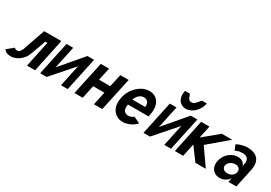

<svg xmlns="http://www.w3.org/2000/svg" viewBox="26 -1693 3705 2621"><g transform="rotate(30 1878.5 -383.0)"><path d="M513.7 0H385.7L472.2 -407.2H438L361.3 -191.9Q337.4 -126 314 -97.7Q277.8 -52.7 227.5 -25.4Q177.2 2 134.5 2Q91.8 2 66.4 -7.6Q41 -17.1 20.5 -46.4L121.6 -130.4Q126 -122.1 137.5 -116Q148.9 -109.9 165.5 -109.9Q182.1 -109.9 199.7 -121.6L229 -164.1L353.5 -523.9L625 -524.4Z M705.6 -525.9H811L736.3 -174.3L1035.2 -525.9H1139.6L1027.8 0H921.9L994.1 -339.8L695.8 0H593.8Z M1247.1 -524.4H1377.9L1333.5 -324.7H1510.3L1554.7 -524.4H1686L1572.8 0H1441.4L1485.8 -208H1309.1L1264.6 0H1133.8Z M1864.3 -317.9H2066.4Q2067.9 -328.1 2067.9 -336.9Q2067.9 -369.6 2052.2 -392.6Q2031.2 -423.8 1987.5 -423.8Q1943.8 -423.8 1910.2 -392.3Q1876.5 -360.8 1864.3 -317.9ZM1923.3 -98.1Q1972.7 -98.1 2005.4 -130.4L2106.4 -82.5Q2067.4 -37.6 2008.8 -11.7Q1950.2 14.2 1900.1 14.2Q1850.1 14.2 1811.5 -6.8Q1710.9 -61 1710.9 -191.9Q1710.9 -226.6 1718.8 -262.2Q1743.7 -379.9 1828.4 -458Q1913.1 -536.1 2011.2 -536.1Q2075.7 -536.1 2119.1 -501.5Q2185.5 -448.7 2185.5 -340.3Q2185.5 -303.2 2176.8 -262.2L2169.9 -229H1845.7Q1840.8 -203.1 1840.8 -188.5Q1840.8 -120.6 1892.1 -103.5Q1907.2 -98.1 1923.3 -98.1Z M2427.7 -779.8H2506.3Q2521 -716.8 2548.3 -695.3Q2558.1 -688 2579.8 -688Q2601.6 -688 2612.8 -694.8Q2639.2 -710.9 2692.9 -779.8H2769.5Q2764.6 -718.8 2708.5 -649.9Q2681.6 -616.2 2637.7 -594Q2593.8 -571.8 2554.7 -571.8Q2515.6 -571.8 2481 -594.2Q2446.3 -616.7 2433.1 -652.3Q2419.9 -688 2419.9 -718.3Q2419.9 -748.5 2427.7 -779.8ZM2334 -525.9H2439.5L2364.7 -174.3L2663.6 -525.9H2768.1L2656.2 0H2550.3L2622.6 -339.8L2324.2 0H2222.2Z M2891.1 -202.1 2848.1 0.5H2717.3L2828.6 -524.4H2959.5L2918 -328.1L3154.8 -523.9H3318.4L3016.6 -268.1L3204.6 0H3040.5Z M3587.4 -231.4Q3566.9 -255.9 3523.7 -255.9Q3480.5 -255.9 3447.8 -231Q3405.8 -199.2 3405.8 -159.2Q3405.8 -135.7 3425.8 -114.5Q3445.8 -93.3 3488.8 -93.3Q3531.7 -93.3 3562.5 -116.7Q3602.1 -147 3602.1 -190.4Q3602.1 -214.8 3587.4 -231.4ZM3505.4 -361.8Q3553.2 -361.8 3584.7 -336.9Q3616.2 -312 3619.1 -281.2L3627.9 -321.3Q3631.8 -339.8 3631.8 -351.6Q3631.8 -407.2 3592.8 -425.8Q3567.4 -438 3539.1 -438Q3485.4 -438 3453.1 -424.8Q3448.2 -422.9 3420.9 -412.1L3387.7 -492.2Q3414.1 -510.3 3464.6 -524.2Q3515.1 -538.1 3553.2 -538.1Q3636.2 -538.1 3688.5 -504.9Q3756.8 -461.4 3756.8 -365.2Q3756.8 -333 3749 -297.4L3686 0H3560.5L3574.7 -66.4Q3558.6 -36.1 3517.1 -11Q3475.6 14.2 3427.2 14.2Q3352.1 14.2 3312.5 -40Q3284.7 -78.1 3284.7 -129.4Q3284.7 -151.9 3289.6 -174.8Q3306.2 -255.4 3368.9 -308.6Q3431.6 -361.8 3505.4 -361.8Z"/></g></svg>

Font: Tuffy
Style: BoldItalic
Weight: 700
Italic angle: -12°
Designer: Thatcher Ulrich, Karoly Barta, Michael Everson
Version: Version 001.271